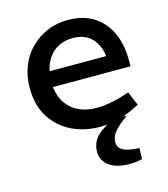

<svg xmlns="http://www.w3.org/2000/svg" viewBox="-108 -596 781 891"><g transform="rotate(-15 282.5 -151.0)"><path d="M316 7Q243 7 182.5 -22.5Q122 -52 85 -109.5Q48 -167 48 -251Q48 -308 67 -356Q86 -404 121 -438.5Q156 -473 201 -492Q246 -511 299 -511Q374 -511 424.5 -478Q475 -445 500.5 -388.5Q526 -332 526 -261V-228H153Q159 -179 182.5 -146.5Q206 -114 243 -98Q280 -82 325 -82Q353 -82 382 -87Q411 -92 441 -100L484 -114L512 -47L473 -28Q435 -11 394.5 -2Q354 7 316 7ZM157 -303H429Q422 -359 389.5 -391.5Q357 -424 299 -424Q263 -424 233.5 -409.5Q204 -395 184.5 -367.5Q165 -340 157 -303ZM407 209Q341 209 307 183Q273 157 273 116Q273 86 287.5 61Q302 36 341 12L380 -12H445V-7Q406 20 386 44Q366 68 366 95Q366 120 389.5 133.5Q413 147 468 149L466 202Q457 204 442.5 206.5Q428 209 407 209Z"/></g></svg>

Font: REM
Style: Regular
Weight: 400
Designer: Octavio Pardo
Foundry: Ashler Design
Version: Version 1.005;gftools[0.9.28]